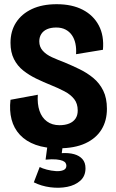

<svg xmlns="http://www.w3.org/2000/svg" viewBox="-20 -693 550 914"><path d="M259 13Q196 13 150 -3.5Q104 -20 75 -51Q46 -82 35 -124.5Q24 -167 30 -218L160 -242Q157 -198 168 -165.5Q179 -133 203.5 -115Q228 -97 263 -97Q290 -97 309.5 -105Q329 -113 339.5 -128.5Q350 -144 350 -167Q350 -200 333 -221.5Q316 -243 286.5 -258.5Q257 -274 222 -288Q187 -302 153 -318.5Q119 -335 91 -357Q63 -379 46.5 -411.5Q30 -444 30 -489Q30 -545 56.5 -586Q83 -627 132 -650Q181 -673 250 -673Q323 -673 374 -646.5Q425 -620 450.5 -571.5Q476 -523 470 -456L342 -435Q344 -462 339 -485.5Q334 -509 322 -526Q310 -543 291.5 -552.5Q273 -562 248 -562Q222 -562 204 -554Q186 -546 176.5 -531Q167 -516 167 -496Q167 -470 183.5 -451.5Q200 -433 227.5 -420.5Q255 -408 287 -396Q323 -381 359 -363.5Q395 -346 424.5 -321.5Q454 -297 471.5 -261.5Q489 -226 489 -175Q489 -118 463 -76Q437 -34 386 -10.5Q335 13 259 13ZM141 175 169 102Q182 109 203 114.5Q224 120 245.5 121.5Q267 123 281.5 117Q296 111 296 96Q296 90 292.5 83.5Q289 77 278.5 72.5Q268 68 248.5 66Q229 64 197 67L207 -8H280L274 36Q308 34 333 41Q358 48 372.5 64.5Q387 81 387 108Q387 145 362.5 167Q338 189 300 196.5Q262 204 219.5 198.5Q177 193 141 175Z"/></svg>

Font: Bricolage Grotesque 72pt SemiCondensed
Style: Bold
Weight: 700
Width: 4
Designer: Mathieu Triay
Foundry: Atelier Triay
Version: Version 1.001;gftools[0.9.33.dev8+g029e19f]